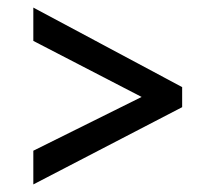

<svg xmlns="http://www.w3.org/2000/svg" viewBox="-20 -611 570 507"><path d="M68 -124 461 -328V-381L68 -591V-503L354 -355L68 -213Z"/></svg>

Font: Noto Sans Mono Condensed Medium
Style: Regular
Weight: 500
Width: 3
Designer: Monotype Design Team
Foundry: Monotype Imaging Inc.
Version: Version 2.014